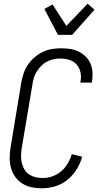

<svg xmlns="http://www.w3.org/2000/svg" viewBox="-20 -1002 540 1030"><path d="M205 8Q176 8 149 2.5Q122 -3 99.5 -17.5Q77 -32 61.5 -53.5Q46 -75 39 -101Q32 -127 32 -155.5Q32 -184 37 -213L94 -558Q98 -582 106 -606.5Q114 -631 128.5 -653Q143 -675 163.5 -693Q184 -711 207.5 -722.5Q231 -734 256.5 -738.5Q282 -743 307 -743Q332 -743 356 -739.5Q380 -736 400.5 -726Q421 -716 438 -700Q455 -684 464.5 -662.5Q474 -641 476 -617Q478 -593 474 -568L472 -559H411L412 -566Q417 -591 411.5 -615Q406 -639 390.5 -656.5Q375 -674 351.5 -681Q328 -688 303 -688Q285 -688 266.5 -684Q248 -680 231 -671Q214 -662 200.5 -648Q187 -634 177 -618Q167 -602 161.5 -584Q156 -566 154 -549L96 -204Q93 -184 93 -164Q93 -144 97.5 -126Q102 -108 111.5 -92Q121 -76 136.5 -66Q152 -56 170.5 -51.5Q189 -47 209 -47Q235 -47 261 -56Q287 -65 308 -83Q329 -101 343.5 -125.5Q358 -150 365 -175L421 -161Q411 -126 391 -93.5Q371 -61 341.5 -37Q312 -13 276 -2.5Q240 8 205 8ZM291 -815 218 -954 262 -978 336 -863 450 -982 487 -950 367 -815Z"/></svg>

Font: Iosevka Light
Style: Italic
Weight: 300
Italic angle: -9°
Monospace: yes
Designer: Belleve Invis
Foundry: Belleve Invis
Version: Version 32.5.0; ttfautohint (v1.8.4)